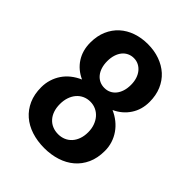

<svg xmlns="http://www.w3.org/2000/svg" viewBox="-208 -834 956 956"><g transform="rotate(45 270.5 -355.5)"><path d="M354 -518.1Q354 -541 347.9 -560.1Q341.8 -579.1 330.6 -593Q319.3 -606.9 304 -614.7Q288.6 -622.6 270 -622.6Q251.5 -622.6 236.1 -615.2Q220.7 -607.9 209.7 -594.2Q198.7 -580.6 192.6 -561.3Q186.5 -542 186.5 -518.1Q186.5 -494.1 192.6 -474.6Q198.7 -455.1 210 -441.4Q221.2 -427.7 236.6 -420.4Q252 -413.1 271 -413.1Q289.1 -413.1 304.4 -420.4Q319.8 -427.7 330.8 -441.4Q341.8 -455.1 347.9 -474.4Q354 -493.7 354 -518.1ZM370.1 -200.2Q370.1 -226.1 362.3 -247.3Q354.5 -268.6 341.1 -283.9Q327.6 -299.3 309.3 -307.6Q291 -315.9 270 -315.9Q248.5 -315.9 230.2 -307.6Q211.9 -299.3 198.7 -283.9Q185.5 -268.6 178.2 -247.3Q170.9 -226.1 170.9 -200.2Q170.9 -173.8 178.2 -152.8Q185.5 -131.8 199 -117.2Q212.4 -102.5 230.7 -95Q249 -87.4 271 -87.4Q292 -87.4 310.1 -95Q328.1 -102.5 341.6 -117.2Q355 -131.8 362.5 -152.8Q370.1 -173.8 370.1 -200.2ZM479.5 -523.4Q479.5 -468.8 452.1 -427.5Q424.8 -386.2 377.4 -364.3Q404.3 -352.5 425.8 -335.2Q447.3 -317.9 462.6 -295.9Q478 -273.9 486.3 -248Q494.6 -222.2 494.6 -193.4Q494.6 -143.1 477.3 -105Q460 -66.9 429.7 -41.3Q399.4 -15.6 358.6 -2.7Q317.9 10.3 271 10.3Q221.7 10.3 180.4 -3.2Q139.2 -16.6 109.4 -42.5Q79.6 -68.4 62.7 -106.2Q45.9 -144 45.9 -193.4Q45.9 -222.2 54 -248Q62 -273.9 76.9 -295.9Q91.8 -317.9 113.5 -335.2Q135.3 -352.5 162.6 -364.3Q114.3 -386.2 87.9 -427.5Q61.5 -468.8 61.5 -523.4Q61.5 -570.8 77.4 -607.4Q93.3 -644 121.3 -669.4Q149.4 -694.8 187.5 -708Q225.6 -721.2 270 -721.2Q315.4 -721.2 353.8 -707.5Q392.1 -693.8 420.2 -668.5Q448.2 -643.1 463.9 -606.2Q479.5 -569.3 479.5 -523.4Z"/></g></svg>

Font: Ufes Sans SemiBold
Style: Regular
Weight: 600
Designer: Ricardo Esteves & Filipe Motta
Foundry: ProDesignUfes - Ricardo Esteves, Filipe Motta (This is a derivative work, based on Roboto family, by Christian Robertson
Version: Version 2.0